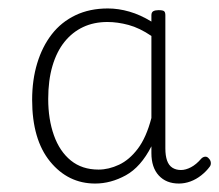

<svg xmlns="http://www.w3.org/2000/svg" viewBox="-20 -1176 519 454"><path d="M205 -742Q141 -742 98.5 -794Q56 -846 56 -940Q56 -987 68 -1026.5Q80 -1066 102.5 -1095Q125 -1124 158.5 -1140Q192 -1156 235 -1156Q260 -1156 286 -1148.5Q312 -1141 338 -1125V-1140Q338 -1147 342.5 -1149.5Q347 -1152 355 -1152Q365 -1152 368 -1149.5Q371 -1147 371 -1140V-825Q371 -808 375 -796.5Q379 -785 387.5 -779.5Q396 -774 408 -774Q419 -774 431.5 -780.5Q444 -787 456 -801Q460 -805 465 -805.5Q470 -806 474 -801Q478 -797 478.5 -791.5Q479 -786 476 -782Q468 -771 456 -761.5Q444 -752 430.5 -747Q417 -742 403 -742Q373 -742 355.5 -761Q338 -780 338 -814Q338 -818 338 -822Q338 -826 338 -830Q313 -781 277.5 -761.5Q242 -742 205 -742ZM94 -942Q94 -894 107.5 -856Q121 -818 147.5 -796.5Q174 -775 213 -775Q237 -775 261.5 -786.5Q286 -798 306 -824.5Q326 -851 338 -897V-1091Q310 -1110 284 -1117Q258 -1124 234 -1124Q202 -1124 176.5 -1112Q151 -1100 132.5 -1077Q114 -1054 104 -1020Q94 -986 94 -942Z"/></svg>

Font: Playwrite BR Thin
Style: Regular
Weight: 250
Version: Version 1.003